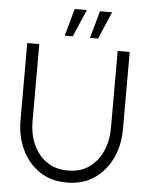

<svg xmlns="http://www.w3.org/2000/svg" viewBox="-60 -949 781 1010"><g transform="rotate(5 330.5 -443.5)"><path d="M330.5 13Q246.5 13 186 -28Q125.5 -69 92.8 -138.2Q60 -207.5 60 -292V-700H123.5V-292Q123.5 -226 147.5 -171.2Q171.5 -116.5 217.8 -83.5Q264 -50.5 330.5 -50.5Q398 -50.5 444 -83.8Q490 -117 513.8 -172Q537.5 -227 537.5 -292V-700H601V-292Q601 -207.5 568.2 -138.2Q535.5 -69 475 -28Q414.5 13 330.5 13ZM386.5 -756 426.5 -900H490.5L429 -756ZM253 -756 293 -900H357L295.5 -756Z"/></g></svg>

Font: Urbanist Light
Style: Regular
Weight: 300
Designer: Corey Hu
Foundry: Corey Hu
Version: Version 1.330; ttfautohint (v1.8.4.7-5d5b)